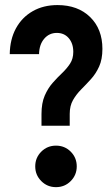

<svg xmlns="http://www.w3.org/2000/svg" viewBox="-20 -748 454 776"><path d="M147.7 -239.7V-286.9Q147.7 -331.4 160.7 -361.4Q173.7 -391.4 192.8 -413Q211.9 -434.6 231.1 -452.8Q250.2 -471 263.2 -490.8Q276.2 -510.7 276.2 -538.2Q276.2 -572.4 257.9 -593.7Q239.7 -615 209.7 -615Q178.8 -615 158.7 -591.5Q138.6 -568.1 137.8 -529.1H19.4Q20.2 -588.8 44.5 -633.5Q68.9 -678.1 112.2 -702.8Q155.4 -727.5 212.3 -727.5Q294.8 -727.5 344.4 -679Q393.9 -630.5 393.9 -550.5Q393.9 -508.2 380.6 -479Q367.4 -449.9 347.6 -428.2Q327.9 -406.5 308.1 -386.6Q288.4 -366.8 275.1 -343.6Q261.8 -320.4 261.8 -287.8V-239.7ZM206.3 8.4Q171.3 8.4 146.9 -16.1Q122.4 -40.6 122.4 -75.5Q122.4 -110.7 146.9 -135.1Q171.3 -159.4 206.3 -159.4Q241.5 -159.4 265.8 -135.1Q290.2 -110.7 290.2 -75.5Q290.2 -40.6 265.8 -16.1Q241.5 8.4 206.3 8.4Z"/></svg>

Font: Reddit Sans Condensed
Style: Regular
Weight: 400
Designer: Stephen Hutchings
Foundry: Reddit
Version: Version 1.014